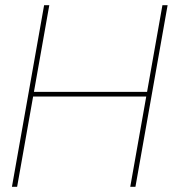

<svg xmlns="http://www.w3.org/2000/svg" viewBox="-20 -720 666 740"><path d="M482 0 606 -700H626L502 0ZM26 0 150 -700H170L46 0ZM94 -348 97 -366H563L560 -348Z"/></svg>

Font: DM Sans 28pt Thin
Style: Italic
Weight: 250
Italic angle: -10°
Version: Version 4.004;gftools[0.9.30]